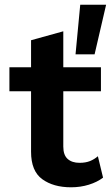

<svg xmlns="http://www.w3.org/2000/svg" viewBox="-20 -786 471 816"><path d="M431 -766 382 -555H301L321 -766ZM409 -500V-398H249V-163Q249 -127 267.5 -110.5Q286 -94 318 -94Q344 -94 362.5 -101.5Q381 -109 396 -122L418 -31Q393 -12 357.5 -1Q322 10 282 10Q207 10 159.5 -24.5Q112 -59 112 -141V-398H20V-500H112V-615L249 -653V-500Z"/></svg>

Font: Work Sans SemiBold
Style: Regular
Weight: 600
Designer: Wei Huang
Foundry: Wei Huang
Version: Version 2.010; ttfautohint (v1.8.3)